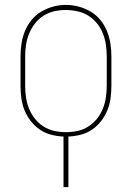

<svg xmlns="http://www.w3.org/2000/svg" viewBox="-20 -551 540 786"><path d="M240 215V8Q215 7 189.5 0.5Q164 -6 143 -20.5Q122 -35 106 -55.5Q90 -76 80.5 -99.5Q71 -123 67.5 -148.5Q64 -174 64 -200V-320Q64 -346 68 -372.5Q72 -399 82 -423.5Q92 -448 109 -469Q126 -490 149 -503.5Q172 -517 198 -524Q224 -531 250 -531Q276 -531 302 -524Q328 -517 351 -503.5Q374 -490 391 -469Q408 -448 418 -423.5Q428 -399 432 -372.5Q436 -346 436 -320V-200Q436 -174 432.5 -148.5Q429 -123 419.5 -99.5Q410 -76 394 -55.5Q378 -35 357 -20.5Q336 -6 310.5 0.5Q285 7 260 8V215ZM250 -10Q274 -10 297.5 -15Q321 -20 341.5 -33Q362 -46 377 -65Q392 -84 401 -106Q410 -128 413.5 -152Q417 -176 417 -200V-320Q417 -344 413.5 -368Q410 -392 401 -414.5Q392 -437 376.5 -456Q361 -475 340.5 -487.5Q320 -500 296 -505Q272 -510 248 -510Q224 -510 200.5 -504.5Q177 -499 157 -486Q137 -473 122.5 -454Q108 -435 99 -413Q90 -391 86.5 -367.5Q83 -344 83 -320V-200Q83 -176 86.5 -152Q90 -128 99 -106Q108 -84 123 -65Q138 -46 158.5 -33Q179 -20 202.5 -15Q226 -10 250 -10Z"/></svg>

Font: Zed Mono Thin
Style: Regular
Weight: 100
Monospace: yes
Designer: Belleve Invis
Foundry: Belleve Invis
Version: Version 1.0.0; ttfautohint (v1.8.4)